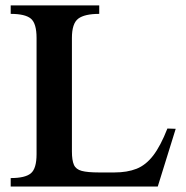

<svg xmlns="http://www.w3.org/2000/svg" viewBox="-20 -680 677 700"><path d="M620.6 -210.4 555.2 0H19V-30.8Q71.8 -30.8 92.5 -48.1Q113.3 -65.4 113.3 -118.2V-541.5Q113.3 -594.7 92.5 -612.1Q71.8 -629.4 19 -629.4V-660.2H341.8V-629.4Q288.6 -629.4 265.4 -612.1Q242.2 -594.7 242.2 -541.5V-127.9Q242.2 -95.7 249.5 -79.1Q256.8 -62.5 278.1 -56.9Q299.3 -51.3 340.3 -51.3H397.5Q443.8 -51.3 477.8 -64.7Q511.7 -78.1 538.6 -113Q565.4 -147.9 590.3 -211.4Z"/></svg>

Font: Awami Nastaliq
Style: Bold
Weight: 700
Designer: Peter Martin, SIL International
Foundry: SIL International
Version: Version 3.100